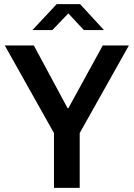

<svg xmlns="http://www.w3.org/2000/svg" viewBox="-20 -905 645 925"><path d="M240 0V-264L3 -686H143L306 -383H309L475 -686H601L364 -264V0ZM136 -760 253 -885H366L481 -760H384L292 -859H327L232 -760Z"/></svg>

Font: Chivo Medium Medium
Style: Regular
Weight: 500
Version: Version 2.002